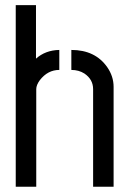

<svg xmlns="http://www.w3.org/2000/svg" viewBox="-20 -709 487 732"><path d="M40 2.9V-689.5H117.2V-485.4Q153.3 -517.6 206.1 -518.6V-442.4Q162.1 -442.4 131.8 -403.3Q118.2 -384.8 118.2 -369.1V2.9ZM252 -442.4V-518.6Q342.8 -518.6 388.7 -453.1Q413.1 -418 413.1 -377.9V2.9H335V-369.1Q335 -406.2 301.8 -428.7Q280.3 -442.4 252 -442.4Z"/></svg>

Font: Post No Bills Jaffna SemiBold
Style: Regular
Weight: 600
Designer: Kosala Senevirathne, Siva Puranthara, Lasantha Premarathna, Tharique Azeez
Foundry: Mooniak
Version: Version 1.220 ; ttfautohint (v1.6)